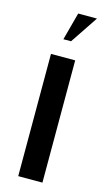

<svg xmlns="http://www.w3.org/2000/svg" viewBox="-109 -713 410 751"><g transform="rotate(15 96.5 -337.5)"><path d="M146 -495V0H48V-495ZM80 -563 110 -675H186L111 -563Z"/></g></svg>

Font: Moniqa Paragraph
Style: Bold
Weight: 700
Designer: Rajesh Rajput
Foundry: Rajesh Rajput
Version: Version 1.000